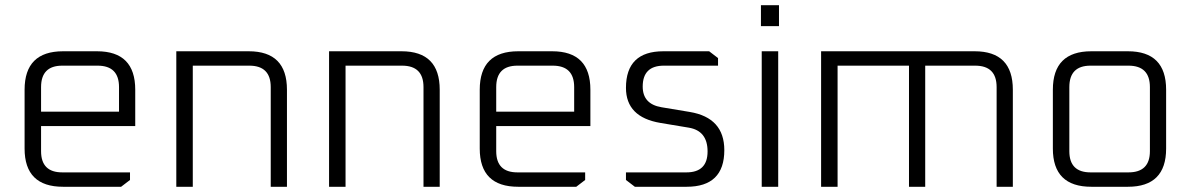

<svg xmlns="http://www.w3.org/2000/svg" viewBox="-20 -714 4553 734"><path d="M74 -146V-371Q74 -518 221 -518H351Q497 -518 497 -371V-232H137V-136Q137 -55 218 -55H477V-26L443 0H221Q74 0 74 -146ZM137 -287H435V-381Q435 -463 353 -463H218Q137 -463 137 -381Z M654 0V-518H931Q1077 -518 1077 -371V0H1015V-381Q1015 -463 933 -463H717V0Z M1238 0V-518H1515Q1661 -518 1661 -371V0H1599V-381Q1599 -463 1517 -463H1301V0Z M1814 -146V-371Q1814 -518 1961 -518H2091Q2237 -518 2237 -371V-232H1877V-136Q1877 -55 1958 -55H2217V-26L2183 0H1961Q1814 0 1814 -146ZM1877 -287H2175V-381Q2175 -463 2093 -463H1958Q1877 -463 1877 -381Z M2373 -26V-55H2604Q2685 -55 2685 -135Q2685 -214 2613 -226L2505 -244Q2373 -266 2373 -378Q2373 -518 2516 -518H2691L2725 -492V-463H2518Q2437 -463 2437 -383Q2437 -316 2509 -304L2617 -286Q2749 -264 2749 -140Q2749 0 2605 0H2407Z M2889 -614V-694H2958V-614ZM2892 0V-518H2955V0Z M3119 0V-518H3706Q3852 -518 3852 -371V0H3790V-381Q3790 -463 3708 -463H3517V0H3455V-463H3182V0Z M4005 -146V-371Q4005 -518 4152 -518H4292Q4438 -518 4438 -371V-146Q4438 0 4292 0H4152Q4005 0 4005 -146ZM4068 -136Q4068 -55 4149 -55H4294Q4376 -55 4376 -136V-381Q4376 -463 4294 -463H4149Q4068 -463 4068 -381Z"/></svg>

Font: Oxanium Light
Style: Regular
Weight: 300
Designer: Severin Meyer
Version: Version 1.000